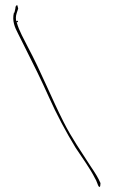

<svg xmlns="http://www.w3.org/2000/svg" viewBox="-20 -701 465 772"><path d="M36 -650C28 -617 39 -592 53 -565L83 -505C113 -446 147 -377 176 -312C207 -242 246 -169 284 -107C313 -63 342 -24 362 16C368 24 374 46 377 49H378C381 52 381 51 381 51C383 49 384 42 384 35C373 11 365 -2 344 -33C310 -86 267 -148 236 -210C189 -302 143 -417 93 -510C76 -545 57 -575 47 -612H52V-617H46V-612C43 -624 43 -636 47 -648L53 -666V-667C52 -671 50 -680 49 -681C49 -681 48 -680 45 -678C42 -673 42 -674 42 -668L38 -650ZM362 16Z"/></svg>

Font: Stray Cat
Style: HlCn
Weight: 100
Version: Version 1.0